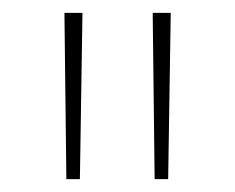

<svg xmlns="http://www.w3.org/2000/svg" viewBox="-20 -813 365 298"><path d="M83 -535H104L108 -793H80ZM220 -535H241L245 -793H217Z"/></svg>

Font: Noto Sans Kannada Condensed Thin
Style: Regular
Weight: 100
Width: 3
Designer: Jelle Bosma - Monotype Design Team
Foundry: Monotype Imaging Inc.
Version: Version 2.005